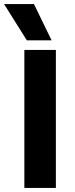

<svg xmlns="http://www.w3.org/2000/svg" viewBox="-44 -918 368 938"><path d="M208 -721H87L-24 -898H122ZM229 0H75V-674H229Z"/></svg>

Font: Hind Mysuru
Style: Bold
Weight: 700
Designer: Manushi Parikh, Hitesh Malaviya
Foundry: Indian Type Foundry
Version: Version 0.703;PS 1.0;hotconv 1.0.86;makeotf.lib2.5.63406